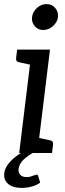

<svg xmlns="http://www.w3.org/2000/svg" viewBox="-25 -750 319 941"><path d="M69 0 131 -507H220L158 0ZM128 0 148 -78 221 -62Q230 -60 233 -55Q236 -50 235 -41L230 0ZM161 -507 141 -429 68 -445Q59 -447 56 -452Q53 -457 54 -466L59 -507ZM187 -603Q161 -603 145 -622Q129 -641 132 -666Q135 -692 156 -711Q177 -730 203 -730Q229 -730 245.5 -711Q262 -692 259 -666Q256 -641 234.5 -622Q213 -603 187 -603ZM154 106Q161 106 162 112L172 145Q156 157 131.5 164Q107 171 82 171Q38 171 15 151.5Q-8 132 -4 99Q-2 78 12 58.5Q26 39 46.5 22Q67 5 90 -7L135 0Q113 12 91.5 31.5Q70 51 66 77Q64 96 74.5 107Q85 118 106 118Q116 118 126 115Q136 112 143.5 109Q151 106 154 106Z"/></svg>

Font: Aleo
Style: Italic
Weight: 400
Italic angle: -7°
Designer: Alessio Laiso
Foundry: Alessio Laiso
Version: Version 2.001;gftools[0.9.29]